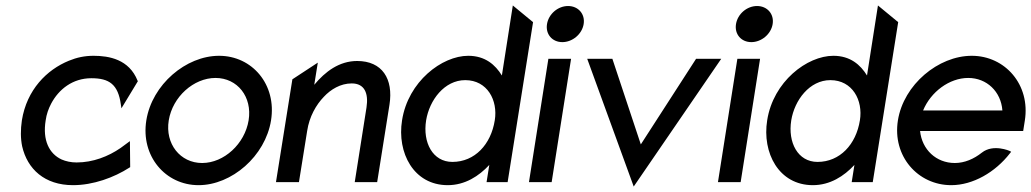

<svg xmlns="http://www.w3.org/2000/svg" viewBox="-20 -666 3770 702"><path d="M60 -226C55 -192 55 -160 61 -131C80 -48 143 11 247 11C321 11 397 -17 453 -53L456 -55L455 -150L421 -125C376 -94 320 -72 260 -72C240 -72 221 -76 205 -83C160 -104 135 -153 147 -226C150 -248 157 -268 167 -287C195 -340 246 -380 314 -380C379 -380 412 -358 422 -283L424 -270L484 -369L483 -371C452 -449 379 -462 322 -462C290 -462 261 -456 232 -444C151 -411 78 -338 60 -226Z M515 -226C494 -95 585 11 706 11C827 11 950 -95 971 -226C992 -357 902 -462 781 -462C660 -462 536 -357 515 -226ZM597 -226C611 -312 688 -381 768 -381C848 -381 903 -312 889 -226C875 -140 799 -70 719 -70C639 -70 583 -140 597 -226Z M989 0H1073L1103 -187C1111 -240 1136 -283 1164 -312C1189 -339 1225 -361 1266 -361C1313 -361 1328 -325 1320 -273L1277 0H1359L1404 -283C1419 -378 1377 -443 1286 -443C1220 -443 1169 -404 1129 -356L1142 -437L1049 -376Z M1450 -226C1431 -108 1492 11 1617 11C1680 11 1731 -22 1769 -63L1759 0H1836L1929 -585L1855 -646L1815 -390C1791 -429 1754 -462 1692 -462C1596 -462 1472 -368 1450 -226ZM1538 -226C1550 -300 1605 -373 1681 -373C1762 -373 1801 -299 1789 -226C1775 -138 1716 -74 1634 -74C1562 -74 1525 -145 1538 -226Z M1980 -578C1974 -541 1999 -512 2036 -512C2073 -512 2108 -541 2114 -578C2120 -615 2094 -644 2057 -644C2020 -644 1986 -615 1980 -578ZM1914 0H1997L2068 -451H1985Z M2127 -451 2297 16 2617 -451H2525L2323 -138L2219 -451Z M2671 -578C2665 -541 2690 -512 2727 -512C2764 -512 2799 -541 2805 -578C2811 -615 2785 -644 2748 -644C2711 -644 2677 -615 2671 -578ZM2605 0H2688L2759 -451H2676Z M2785 -226C2766 -108 2827 11 2952 11C3015 11 3066 -22 3104 -63L3094 0H3171L3264 -585L3190 -646L3150 -390C3126 -429 3089 -462 3027 -462C2931 -462 2807 -368 2785 -226ZM2873 -226C2885 -300 2940 -373 3016 -373C3097 -373 3136 -299 3124 -226C3110 -138 3051 -74 2969 -74C2897 -74 2860 -145 2873 -226Z M3263 -226C3242 -95 3336 11 3458 11C3537 11 3619 -36 3673 -106L3677 -111L3672 -114C3672 -114 3612 -141 3570 -108C3541 -85 3507 -70 3471 -70C3403 -70 3351 -119 3344 -187H3721L3727 -225C3748 -356 3655 -462 3533 -462C3411 -462 3284 -357 3263 -226ZM3355 -262C3383 -330 3451 -381 3520 -381C3588 -381 3640 -331 3645 -262Z"/></svg>

Font: Charger Pro
Style: BdNarObl
Weight: 700
Designer: Jasper
Foundry: Cannot Into Space Fonts
Version: Version 1.09